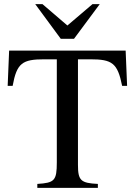

<svg xmlns="http://www.w3.org/2000/svg" viewBox="-20 -906 651 926"><path d="M461 -886H426L305 -783L185 -886H150L273 -719H337ZM593 -492 586 -662H24L17 -492H41C61 -602 88 -620 194 -620H254V-123C254 -35 243 -24 160 -19V0H452V-19C370 -23 356 -35 356 -111V-620H415C521 -620 547 -602 569 -492Z"/></svg>

Font: STIXGeneral
Style: Regular
Weight: 400
Designer: MicroPress Inc., with final additions and corrections provided by Coen Hoffman, Elsevier (retired)
Version: Version 1.1.0